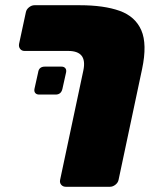

<svg xmlns="http://www.w3.org/2000/svg" viewBox="-20 -591 584 735"><path d="M299 -321Q307 -359 292.5 -377.5Q278 -396 241 -396H74Q63 -396 57 -404Q51 -412 53 -423L79 -544Q81 -555 91 -563Q101 -571 112 -571H285Q378 -571 438 -549.5Q498 -528 521 -475Q544 -422 524 -327L434 97Q432 108 422 116Q412 124 401 124H232Q221 124 214.5 116.5Q208 109 210 98ZM130 -229Q120 -229 115 -235Q110 -241 112 -251L126 -314Q129 -336 152 -336H215Q225 -336 230 -330Q235 -324 233 -314L219 -251Q214 -229 193 -229Z"/></svg>

Font: Rubik Black
Style: Italic
Weight: 900
Italic angle: -12°
Designer: Hubert and Fischer
Foundry: Hubert and Fischer
Version: Version 2.300;gftools[0.9.30]